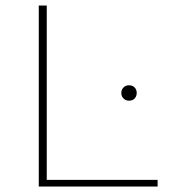

<svg xmlns="http://www.w3.org/2000/svg" viewBox="-20 -678 640 698"><path d="M150 -24H553V0H121V-658H150ZM449 -312Q437 -312 429 -320Q421 -328 421 -340Q421 -352 429 -360Q437 -368 449 -368Q462 -368 469.5 -360Q477 -352 477 -340Q477 -328 469.5 -320Q462 -312 449 -312Z"/></svg>

Font: EauTestInfant Extralight
Style: Regular
Weight: 250
Designer: Christian Thalmann (Catharsis Fonts)
Version: Version 0.001;PS 000.001;hotconv 1.0.88;makeotf.lib2.5.64775